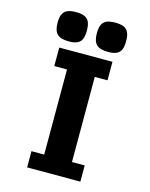

<svg xmlns="http://www.w3.org/2000/svg" viewBox="-137 -1036 874 1122"><g transform="rotate(15 300.0 -475.0)"><path d="M139 -98H216V-613H139V-725H461V-613H384V-98H461V0H139ZM92 -862.5Q92 -895.5 100.8 -914.5Q109.5 -933.5 128.8 -942Q148 -950.5 180.5 -950.5Q213.5 -950.5 232.8 -942Q252 -933.5 260.8 -914.2Q269.5 -895 269.5 -862.5Q269.5 -829.5 261.2 -810.5Q253 -791.5 234.2 -782.8Q215.5 -774 183 -774Q134 -774 113 -794.2Q92 -814.5 92 -862.5ZM329.5 -862.5Q329.5 -895.5 338.2 -914.5Q347 -933.5 366.2 -942Q385.5 -950.5 418 -950.5Q451 -950.5 470.2 -942Q489.5 -933.5 498.2 -914.2Q507 -895 507 -862.5Q507 -829.5 498.8 -810.5Q490.5 -791.5 471.8 -782.8Q453 -774 420.5 -774Q371.5 -774 350.5 -794.2Q329.5 -814.5 329.5 -862.5Z"/></g></svg>

Font: JuliaMono Black
Style: Regular
Weight: 900
Monospace: yes
Designer: cormullion
Foundry: corm
Version: Version 0.054; ttfautohint (v1.8.4)